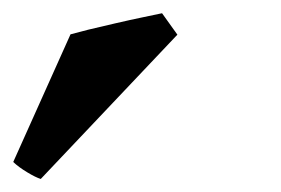

<svg xmlns="http://www.w3.org/2000/svg" viewBox="-113 -28 429 293"><path d="M157.7 24.9 -50.8 245.1Q-58.6 242.7 -71.5 234.9Q-84.5 227.1 -92.8 219.2L-5.4 24.4Q2.9 22 21.7 17.3Q40.5 12.7 63 7.6Q85.4 2.4 105.2 -1.7Q125 -5.9 134.3 -7.8Z"/></svg>

Font: Gentium Book Plus
Style: Bold Italic
Weight: 700
Italic angle: -8°
Designer: Victor Gaultney, Annie Olsen, Iska Routamaa, Becca Hirsbrunner
Foundry: SIL International
Version: Version 6.101